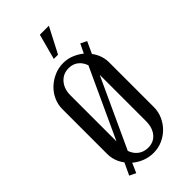

<svg xmlns="http://www.w3.org/2000/svg" viewBox="-213 -701 769 769"><g transform="rotate(-45 171.5 -316.5)"><path d="M64 -48Q39 -81 39 -121V-374Q39 -400 49.5 -423.5Q60 -447 78.5 -464.5Q97 -482 121 -492.5Q145 -503 172 -503Q196 -503 218 -494Q240 -485 257 -471L276 -510L302 -497L279 -447Q304 -414 304 -374V-121Q304 -95 293.5 -71.5Q283 -48 265.5 -30.5Q248 -13 224.5 -2.5Q201 8 174 8Q148 8 125.5 -1Q103 -10 85 -25L67 16L40 3ZM173 -473Q141 -473 121 -450Q101 -427 101 -391V-130L237 -425Q229 -448 212.5 -460.5Q196 -473 173 -473ZM106 -71Q114 -48 131.5 -35Q149 -22 173 -22Q205 -22 223.5 -44.5Q242 -67 242 -104V-366ZM157 -541 186 -649H237L181 -541Z"/></g></svg>

Font: Moniqa Paragraph
Style: Regular
Weight: 400
Designer: Rajesh Rajput
Foundry: Rajesh Rajput
Version: Version 1.000